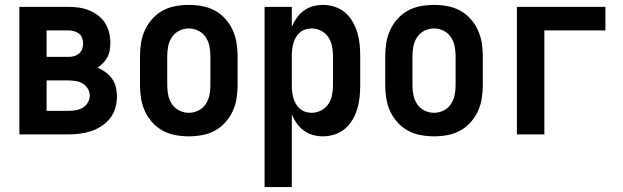

<svg xmlns="http://www.w3.org/2000/svg" viewBox="-20 -548 2540 783"><path d="M59 0V-520H259Q281 -520 302 -517Q323 -514 343 -506Q363 -498 380 -485Q397 -472 408.5 -454Q420 -436 425 -415Q430 -394 430 -373Q430 -358 427.5 -343Q425 -328 418 -315Q411 -302 400.5 -291Q390 -280 378 -272Q395 -265 410.5 -253.5Q426 -242 437 -227Q448 -212 452.5 -193Q457 -174 457 -156Q457 -132 450.5 -108.5Q444 -85 429.5 -66.5Q415 -48 395 -34.5Q375 -21 352.5 -13.5Q330 -6 306.5 -3Q283 0 259 0ZM170 -316H259Q271 -316 282 -319Q293 -322 302 -329.5Q311 -337 315 -348Q319 -359 319 -371Q319 -382 315 -393Q311 -404 302 -411Q293 -418 282 -421Q271 -424 259 -424H170ZM170 -96H259Q274 -96 289 -98.5Q304 -101 317 -108.5Q330 -116 338 -129.5Q346 -143 346 -158Q346 -173 338 -186.5Q330 -200 317 -207.5Q304 -215 289 -217.5Q274 -220 259 -220H170Z M750 8Q723 8 695.5 3Q668 -2 644 -15Q620 -28 601.5 -48.5Q583 -69 571.5 -93.5Q560 -118 555.5 -145.5Q551 -173 551 -200V-320Q551 -347 555.5 -374.5Q560 -402 571.5 -426.5Q583 -451 601.5 -471.5Q620 -492 644 -505Q668 -518 695.5 -523Q723 -528 750 -528Q777 -528 804.5 -523Q832 -518 856 -505Q880 -492 898.5 -471.5Q917 -451 928.5 -426Q940 -401 944.5 -374Q949 -347 949 -320V-200Q949 -173 944.5 -145.5Q940 -118 928.5 -93.5Q917 -69 898.5 -48.5Q880 -28 856 -15Q832 -2 804.5 3Q777 8 750 8ZM750 -88Q770 -88 788.5 -97Q807 -106 818.5 -123Q830 -140 834 -160Q838 -180 838 -200V-320Q838 -340 834 -360Q830 -380 818.5 -397Q807 -414 788.5 -423Q770 -432 750 -432Q730 -432 711.5 -423Q693 -414 681.5 -397Q670 -380 666 -360Q662 -340 662 -320V-200Q662 -180 666 -160Q670 -140 681.5 -123Q693 -106 711.5 -97Q730 -88 750 -88Z M1059 215V-520H1170V-439Q1178 -458 1190 -475Q1202 -492 1219 -504.5Q1236 -517 1256 -522.5Q1276 -528 1297 -528Q1321 -528 1344.5 -520.5Q1368 -513 1386.5 -497.5Q1405 -482 1417.5 -460.5Q1430 -439 1437 -416Q1444 -393 1446.5 -368.5Q1449 -344 1449 -320V-200Q1449 -176 1446.5 -151.5Q1444 -127 1437 -104Q1430 -81 1417.5 -59.5Q1405 -38 1386.5 -22.5Q1368 -7 1344.5 0.5Q1321 8 1297 8Q1276 8 1256 2.5Q1236 -3 1219 -15.5Q1202 -28 1190 -45Q1178 -62 1170 -81V215ZM1251 -88Q1271 -88 1289.5 -97.5Q1308 -107 1319 -123.5Q1330 -140 1334 -160Q1338 -180 1338 -200V-320Q1338 -340 1334 -360Q1330 -380 1319 -396.5Q1308 -413 1289.5 -422.5Q1271 -432 1251 -432Q1238 -432 1225.5 -428Q1213 -424 1203 -415.5Q1193 -407 1186.5 -395.5Q1180 -384 1176.5 -371.5Q1173 -359 1171.5 -346Q1170 -333 1170 -320V-200Q1170 -187 1171.5 -174Q1173 -161 1176.5 -148.5Q1180 -136 1186.5 -124.5Q1193 -113 1203 -104.5Q1213 -96 1225.5 -92Q1238 -88 1251 -88Z M1750 8Q1723 8 1695.5 3Q1668 -2 1644 -15Q1620 -28 1601.5 -48.5Q1583 -69 1571.5 -93.5Q1560 -118 1555.5 -145.5Q1551 -173 1551 -200V-320Q1551 -347 1555.5 -374.5Q1560 -402 1571.5 -426.5Q1583 -451 1601.5 -471.5Q1620 -492 1644 -505Q1668 -518 1695.5 -523Q1723 -528 1750 -528Q1777 -528 1804.5 -523Q1832 -518 1856 -505Q1880 -492 1898.5 -471.5Q1917 -451 1928.5 -426Q1940 -401 1944.5 -374Q1949 -347 1949 -320V-200Q1949 -173 1944.5 -145.5Q1940 -118 1928.5 -93.5Q1917 -69 1898.5 -48.5Q1880 -28 1856 -15Q1832 -2 1804.5 3Q1777 8 1750 8ZM1750 -88Q1770 -88 1788.5 -97Q1807 -106 1818.5 -123Q1830 -140 1834 -160Q1838 -180 1838 -200V-320Q1838 -340 1834 -360Q1830 -380 1818.5 -397Q1807 -414 1788.5 -423Q1770 -432 1750 -432Q1730 -432 1711.5 -423Q1693 -414 1681.5 -397Q1670 -380 1666 -360Q1662 -340 1662 -320V-200Q1662 -180 1666 -160Q1670 -140 1681.5 -123Q1693 -106 1711.5 -97Q1730 -88 1750 -88Z M2088 0V-520H2449V-424H2200V0Z"/></svg>

Font: Iosevka Term
Style: Bold
Weight: 700
Monospace: yes
Designer: Belleve Invis
Foundry: Belleve Invis
Version: Version 30.0.1